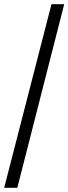

<svg xmlns="http://www.w3.org/2000/svg" viewBox="-20 -780 328 921"><path d="M0 121H63L288 -760H227Z"/></svg>

Font: Noto Serif Ethiopic Medium
Style: Regular
Weight: 500
Designer: Monotype Design Team
Foundry: Monotype Imaging Inc.
Version: Version 2.102